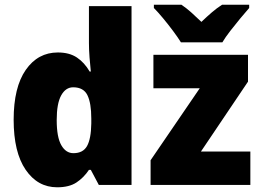

<svg xmlns="http://www.w3.org/2000/svg" viewBox="-20 -786 1106 816"><path d="M223 10Q140 10 89 -64.5Q38 -139 38 -277Q38 -415 89.5 -489Q141 -563 226 -563Q275 -563 307 -541.5Q339 -520 361 -482H366Q363 -509 360.5 -542Q358 -575 358 -603V-760H539V0H400L366 -64H358Q336 -31 305 -10.5Q274 10 223 10ZM292 -135Q333 -135 350 -165.5Q367 -196 368 -261V-282Q368 -348 351.5 -381.5Q335 -415 291 -415Q259 -415 240 -380.5Q221 -346 221 -276Q221 -203 240.5 -169Q260 -135 292 -135ZM1044 0H620V-105L829 -411H632V-553H1034V-439L834 -142H1044ZM749 -606Q736 -627 715.5 -654.5Q695 -682 673 -708.5Q651 -735 634 -752V-766H751Q773 -751 792.5 -733.5Q812 -716 836 -693Q860 -716 881 -734Q902 -752 924 -766H1039V-752Q1023 -734 1001.5 -708Q980 -682 959 -655Q938 -628 925 -606Z"/></svg>

Font: Noto Sans SemiCondensed Black
Style: Regular
Weight: 900
Width: 4
Designer: Monotype Design Team
Foundry: Monotype Imaging Inc.
Version: Version 2.013; ttfautohint (v1.8.4.7-5d5b)